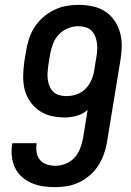

<svg xmlns="http://www.w3.org/2000/svg" viewBox="-20 -763 540 791"><path d="M208 8Q183 8 158 4.5Q133 1 111 -8.5Q89 -18 71 -33.5Q53 -49 42.5 -70.5Q32 -92 29 -117Q26 -142 30 -167Q30 -169 30.5 -170.5Q31 -172 31 -173H131Q131 -172 131 -171.5Q131 -171 131 -170Q128 -152 131 -134.5Q134 -117 145 -104Q156 -91 173 -85.5Q190 -80 208 -80Q229 -80 250.5 -88.5Q272 -97 287 -113.5Q302 -130 310 -151Q318 -172 322 -193L341 -310Q321 -293 296 -286Q271 -279 247 -279Q218 -279 190.5 -285.5Q163 -292 141 -307.5Q119 -323 103.5 -345.5Q88 -368 81.5 -394.5Q75 -421 75.5 -450Q76 -479 80 -508L88 -556Q92 -581 100.5 -606Q109 -631 123.5 -653Q138 -675 159 -693Q180 -711 204 -722.5Q228 -734 253.5 -738.5Q279 -743 304 -743Q333 -743 361.5 -737Q390 -731 413 -716Q436 -701 451.5 -678.5Q467 -656 474.5 -629Q482 -602 481.5 -572.5Q481 -543 476 -514L421 -179Q417 -154 408.5 -129.5Q400 -105 386 -82.5Q372 -60 351.5 -42Q331 -24 307.5 -12.5Q284 -1 258.5 3.5Q233 8 208 8ZM254 -367Q274 -367 295 -374Q316 -381 331.5 -396.5Q347 -412 356 -432Q365 -452 368 -472L377 -528Q380 -543 380.5 -558Q381 -573 379 -587.5Q377 -602 371.5 -615Q366 -628 356 -637.5Q346 -647 331.5 -651Q317 -655 302 -655Q281 -655 260 -646.5Q239 -638 223 -621.5Q207 -605 199 -584Q191 -563 187 -542L179 -494Q177 -479 176 -464Q175 -449 177 -434.5Q179 -420 184.5 -407Q190 -394 200 -384.5Q210 -375 224.5 -371Q239 -367 254 -367Z"/></svg>

Font: Iosevka SS04 Semibold
Style: Italic
Weight: 600
Italic angle: -9°
Monospace: yes
Designer: Belleve Invis
Foundry: Belleve Invis
Version: Version 19.0.0; ttfautohint (v1.8.4)